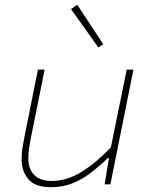

<svg xmlns="http://www.w3.org/2000/svg" viewBox="-20 -768 640 800"><path d="M193 12Q126 12 98 -21.5Q70 -55 70 -104Q70 -128 73 -147.5Q76 -167 80 -188L138 -478H166L108 -190Q104 -168 101 -148.5Q98 -129 98 -108Q98 -63 123 -38.5Q148 -14 196 -14Q259 -14 320 -52Q381 -90 442 -154L508 -478H536L440 0H416L434 -110H430Q397 -78 361 -50Q325 -22 284 -5Q243 12 193 12ZM390 -570 276 -730 302 -748 410 -584Z"/></svg>

Font: SourceCodeVF
Style: Italic
Weight: 200
Italic angle: -11°
Monospace: yes
Designer: Paul D. Hunt, Teo Tuominen
Foundry: Adobe
Version: Version 1.026;hotconv 1.1.0;makeotfexe 2.6.0